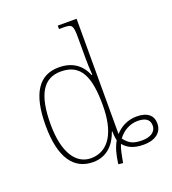

<svg xmlns="http://www.w3.org/2000/svg" viewBox="-148 -871 943 1053"><g transform="rotate(-20 323.0 -344.5)"><path d="M362 68 389 71C397 27 404 -10 414 -32C434 -8 465 15 530 15C604 15 640 -21 640 -69C640 -115 610 -144 545 -144C492 -144 449 -120 420 -87V-760H310V-740H331C385 -740 392 -736 392 -660V-543C392 -513 393 -477 396 -442H392C366 -505 316 -543 236 -543C121 -543 60 -455 60 -267C60 -78 126 10 238 10C317 10 366 -42 390 -112H393C393 -90 396 -70 399 -59C379 -23 369 14 362 68ZM236 -14C148 -13 88 -97 88 -264C88 -436 136 -518 239 -518C356 -518 393 -431 393 -265C393 -113 341 -16 236 -14ZM531 -10C478 -10 455 -23 428 -58C457 -98 500 -119 542 -119C585 -119 612 -104 612 -68C612 -29 577 -10 531 -10Z"/></g></svg>

Font: Noto Serif SemiCondensed Thin
Style: Regular
Weight: 100
Width: 4
Designer: Monotype Design Team
Foundry: Monotype Imaging Inc.
Version: Version 2.015